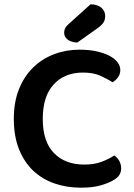

<svg xmlns="http://www.w3.org/2000/svg" viewBox="-20 -853 619 889"><path d="M537 -529Q537 -509 526 -494.5Q515 -480 501 -472Q475 -489 443 -503Q411 -517 364 -517Q279 -517 228.5 -462Q178 -407 178 -303Q178 -197 230 -144Q282 -91 370 -91Q416 -91 449.5 -103.5Q483 -116 509 -133Q523 -124 532 -108.5Q541 -93 541 -73Q541 -56 532 -42Q523 -28 502 -17Q482 -5 445.5 5.5Q409 16 355 16Q289 16 232.5 -3.5Q176 -23 134 -62.5Q92 -102 68 -162Q44 -222 44 -303Q44 -381 68 -440.5Q92 -500 133.5 -540.5Q175 -581 230.5 -602Q286 -623 348 -623Q391 -623 426 -615.5Q461 -608 486 -595Q511 -582 524 -565Q537 -548 537 -529ZM399 -833Q431 -833 449 -817.5Q467 -802 467 -779Q467 -762 459.5 -749.5Q452 -737 431 -722L338 -656Q309 -657 293 -670Q277 -683 277 -701Q277 -712 281 -721Q285 -730 296 -740Z"/></svg>

Font: Baloo Bhaina 2 SemiBold
Style: Regular
Weight: 600
Designer: Yesha Goshar, Manish Minz, Shuchita Grover and Ek Type
Foundry: Ek Type
Version: Version 1.640;hotconv 1.0.111;makeotfexe 2.5.65597; ttfautoh